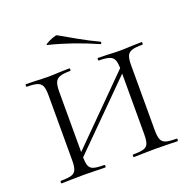

<svg xmlns="http://www.w3.org/2000/svg" viewBox="-114 -739 848 852"><g transform="rotate(-20 310.0 -313.0)"><path d="M378 -456Q375 -456 375 -462Q375 -468 378 -468L420 -467Q458 -465 481 -465Q502 -465 540 -467L584 -468Q586 -468 586 -462Q586 -456 584 -456Q549 -456 533 -450.5Q517 -445 511 -431Q505 -417 505 -387V-81Q505 -51 511 -36.5Q517 -22 533 -17Q549 -12 584 -12Q586 -12 586 -6Q586 0 584 0Q556 0 540 -1L481 -2L420 -1Q405 0 378 0Q375 0 375 -6Q375 -12 378 -12Q412 -12 428 -17Q444 -22 449.5 -36.5Q455 -51 455 -81V-385Q455 -415 449.5 -429.5Q444 -444 428 -450Q412 -456 378 -456ZM129 -65 476 -413 489 -400 142 -53ZM37 -456Q35 -456 35 -462Q35 -468 37 -468L81 -467Q117 -465 139 -465Q164 -465 200 -467L242 -468Q245 -468 245 -462Q245 -456 242 -456Q209 -456 193 -450Q177 -444 171 -429.5Q165 -415 165 -385V-81Q165 -50 170.5 -36Q176 -22 191.5 -17Q207 -12 242 -12Q245 -12 245 -6Q245 0 242 0Q215 0 200 -1L139 -2L80 -1Q64 0 36 0Q34 0 34 -6Q34 -12 36 -12Q71 -12 87 -17Q103 -22 109 -36.5Q115 -51 115 -81V-387Q115 -417 109 -431Q103 -445 87 -450.5Q71 -456 37 -456ZM186 -599Q179 -600 191.5 -607.5Q204 -615 220.5 -621Q237 -627 241 -625Q281 -602 325.5 -577Q370 -552 413 -532Q415 -531 415 -528Q415 -525 413 -523Q411 -521 409 -522Q296 -572 186 -599Z"/></g></svg>

Font: Cormorant SC Light
Style: Regular
Weight: 300
Designer: Christian Thalmann (Catharsis Fonts)
Foundry: Catharsis Fonts
Version: Version 4.000